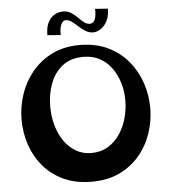

<svg xmlns="http://www.w3.org/2000/svg" viewBox="-62 -1011 950 1080"><g transform="rotate(-5 412.5 -471.0)"><path d="M413 13Q322 13 253.5 -19Q185 -51 139.5 -105.5Q94 -160 71.5 -228Q49 -296 49 -368Q49 -441 72 -510.5Q95 -580 141 -636Q187 -692 254.5 -725.5Q322 -759 411 -759Q501 -759 569.5 -726Q638 -693 684 -637.5Q730 -582 753 -513Q776 -444 776 -372Q776 -300 753 -231Q730 -162 684 -107Q638 -52 570.5 -19.5Q503 13 413 13ZM424 -148Q478 -148 518.5 -172.5Q559 -197 586 -237.5Q613 -278 626.5 -327.5Q640 -377 640 -428Q640 -480 625.5 -527Q611 -574 584 -611Q557 -648 517.5 -669.5Q478 -691 426 -691Q354 -691 307.5 -654.5Q261 -618 238.5 -558Q216 -498 216 -428Q216 -373 230 -323Q244 -273 270.5 -234Q297 -195 336 -171.5Q375 -148 424 -148ZM310 -824 235 -830Q235 -875 249.5 -902.5Q264 -930 286.5 -942.5Q309 -955 333 -955Q360 -955 379.5 -942.5Q399 -930 414.5 -914Q430 -898 445.5 -885.5Q461 -873 479 -873Q498 -873 507.5 -894Q517 -915 515 -954L587 -949Q587 -904 571 -876Q555 -848 533.5 -835.5Q512 -823 495 -823Q471 -823 451 -835.5Q431 -848 413.5 -864Q396 -880 379.5 -892.5Q363 -905 346 -905Q329 -905 319 -884Q309 -863 310 -824Z"/></g></svg>

Font: Marhey Light Medium
Style: Regular
Weight: 500
Version: Version 1.000